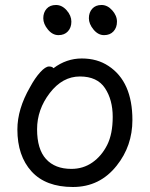

<svg xmlns="http://www.w3.org/2000/svg" viewBox="-20 -727 602 771"><path d="M266.6 -48.8Q314 -48.8 350.8 -74.5Q387.7 -100.1 410.2 -144.5Q432.6 -189 432.6 -257.8Q432.6 -326.2 401.6 -373Q370.6 -419.9 300.8 -419.9Q231 -419.9 179.9 -353.5Q128.9 -287.1 128.9 -208Q128.9 -127.9 164.8 -88.4Q200.7 -48.8 266.6 -48.8ZM272.9 23.9Q163.6 23.9 106.7 -38.6Q49.8 -101.1 49.8 -207Q49.8 -289.1 100.6 -377Q120.6 -414.1 141.6 -437Q162.6 -460 176.8 -460Q189.9 -460 194.8 -453.1Q246.6 -492.2 308.6 -492.2Q370.6 -492.2 416 -461.9Q511.7 -398.9 511.7 -245.1Q511.7 -141.1 448.7 -62Q380.9 23.9 272.9 23.9ZM252.7 -601.1Q238.8 -585.9 214.8 -585.9Q190.9 -585.9 172.4 -608.4Q153.8 -630.9 153.8 -653.8Q153.8 -676.8 167.2 -691.9Q180.7 -707 204.8 -707Q229 -707 247.8 -685.5Q266.6 -664.1 266.6 -640.1Q266.6 -616.2 252.7 -601.1ZM435.8 -601.1Q421.9 -585.9 397.9 -585.9Q374 -585.9 355.5 -608.4Q336.9 -630.9 336.9 -653.8Q336.9 -676.8 350.3 -691.9Q363.8 -707 387.7 -707Q411.6 -707 430.7 -685.5Q449.7 -664.1 449.7 -640.1Q449.7 -616.2 435.8 -601.1Z"/></svg>

Font: LXGW WenKai GB Screen
Style: Regular
Weight: 400
Designer: LXGW / Fontworks Inc.
Foundry: LXGW / Fontworks Inc.
Version: Version 1.321;February 19, 2024;FontCreator 14.0.0.2901 64-b